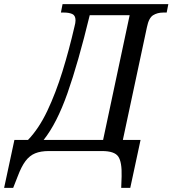

<svg xmlns="http://www.w3.org/2000/svg" viewBox="-105 -734 838 933"><path d="M107 -54H396L525 -660H331Q275 -429 223 -281.5Q171 -134 107 -54ZM-85 179 -35 -54H31Q84 -109 125 -195.5Q166 -282 198.5 -387Q231 -492 257 -605Q262 -623 262 -635Q262 -659 246 -666Q230 -673 206 -673H191L199 -714H713L705 -673H688Q660 -673 639 -660Q618 -647 609 -602L492 -54H578L528 179H484L486 123Q488 53 469.5 26.5Q451 0 391 0H132Q93 0 66 11Q39 22 19 48.5Q-1 75 -19 123L-41 179Z"/></svg>

Font: Noto Serif Condensed
Style: Italic
Weight: 400
Width: 3
Italic angle: -12°
Designer: Monotype Design Team
Foundry: Monotype Imaging Inc.
Version: Version 2.014; ttfautohint (v1.8.4.7-5d5b)